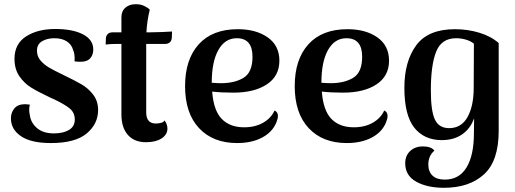

<svg xmlns="http://www.w3.org/2000/svg" viewBox="-20 -667 2452 914"><path d="M32 -104Q32 -131 48.5 -151Q65 -171 100 -171Q106 -171 122 -169Q119 -157 119 -144Q119 -133 122 -119Q127 -82 156.5 -57Q186 -32 237 -32Q281 -32 308.5 -48.5Q336 -65 336 -98Q336 -131 311.5 -151Q287 -171 234 -196Q221 -201 212 -206Q159 -231 127 -251Q95 -271 72 -304.5Q49 -338 49 -387Q49 -458 104 -493.5Q159 -529 243 -529Q326 -529 375 -503.5Q424 -478 424 -431Q424 -407 410.5 -390.5Q397 -374 368 -373H358Q349 -373 335 -375Q337 -411 328 -429Q321 -455 298 -470Q275 -485 239 -485Q204 -485 180 -470.5Q156 -456 156 -426Q156 -399 172.5 -379.5Q189 -360 212.5 -346Q236 -332 280 -311Q336 -284 368 -265.5Q400 -247 423.5 -216.5Q447 -186 447 -143Q447 -77 392.5 -31.5Q338 14 222 14Q128 14 80 -18.5Q32 -51 32 -104Z M799 -517 798 -488Q797 -473 788.5 -465.5Q780 -458 767 -458H676V-426V-132Q676 -79 722 -79Q735 -79 747.5 -82.5Q760 -86 763 -94Q777 -76 777 -55Q777 -26 749 -8Q721 10 675 10Q619 10 588.5 -25Q558 -60 558 -122V-458H543Q502 -458 483 -455L484 -484Q485 -498 493.5 -505.5Q502 -513 515 -513H558V-585Q558 -614 577 -630.5Q596 -647 626 -647Q649 -647 666 -639Q683 -631 693 -621Q680 -569 677 -513H689Q709 -513 751 -514.5Q793 -516 799 -517Z M1303 -115Q1303 -103 1296 -85Q1277 -38 1227.5 -12Q1178 14 1109 14Q994 14 927.5 -57Q861 -128 861 -257Q861 -384 926 -456Q991 -528 1112 -528Q1199 -528 1254.5 -489Q1310 -450 1310 -378Q1310 -305 1250.5 -265.5Q1191 -226 1091 -226Q1034 -226 990 -231Q997 -140 1036 -100.5Q1075 -61 1142 -61Q1195 -61 1233 -83Q1271 -105 1287 -141Q1303 -134 1303 -115ZM988 -273Q1016 -271 1032 -271Q1098 -271 1140 -297Q1182 -323 1182 -397Q1182 -485 1107 -485Q1051 -485 1019.5 -429Q988 -373 988 -273Z M1825 -115Q1825 -103 1818 -85Q1799 -38 1749.5 -12Q1700 14 1631 14Q1516 14 1449.5 -57Q1383 -128 1383 -257Q1383 -384 1448 -456Q1513 -528 1634 -528Q1721 -528 1776.5 -489Q1832 -450 1832 -378Q1832 -305 1772.5 -265.5Q1713 -226 1613 -226Q1556 -226 1512 -231Q1519 -140 1558 -100.5Q1597 -61 1664 -61Q1717 -61 1755 -83Q1793 -105 1809 -141Q1825 -134 1825 -115ZM1510 -273Q1538 -271 1554 -271Q1620 -271 1662 -297Q1704 -323 1704 -397Q1704 -485 1629 -485Q1573 -485 1541.5 -429Q1510 -373 1510 -273Z M1909 110Q1909 74 1932.5 52Q1956 30 1993 30Q2033 30 2048 50Q2019 75 2019 116Q2019 150 2039 169Q2059 188 2097 188Q2166 188 2201 130Q2236 72 2236 -32Q2236 -81 2237 -104Q2219 -54 2179.5 -27Q2140 0 2083 0Q1999 0 1952 -59.5Q1905 -119 1905 -249Q1905 -375 1961.5 -451.5Q2018 -528 2146 -528Q2207 -528 2262.5 -511Q2318 -494 2354 -462V-44Q2354 99 2284 163Q2214 227 2093 227Q2014 227 1961.5 198Q1909 169 1909 110ZM2235 -249 2236 -459Q2222 -471 2199 -478Q2176 -485 2151 -485Q2082 -485 2056.5 -421.5Q2031 -358 2031 -237Q2031 -138 2050.5 -97.5Q2070 -57 2118 -57Q2176 -57 2205.5 -109.5Q2235 -162 2235 -249Z"/></svg>

Font: Arima Madurai ExtraBold
Style: Regular
Weight: 800
Designer: Joana Correia and Natanael Gama
Foundry: NDISCOVER
Version: Version 1.019